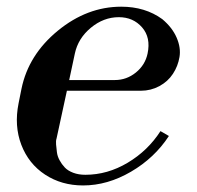

<svg xmlns="http://www.w3.org/2000/svg" viewBox="-20 -548 594 580"><path d="M231 12.2Q166 12.2 116.2 -20.5Q66.4 -53.2 44.4 -110.6Q22.5 -168 36.1 -235.8L44.9 -279.8Q65.9 -382.3 154.5 -455.1Q243.2 -527.8 346.2 -527.8Q418.5 -527.8 470.2 -490.2Q500.5 -464.8 513.7 -434.1Q526.9 -403.3 522.2 -375.7Q517.6 -348.1 502.4 -325Q487.3 -301.8 461.4 -287.8Q435.5 -273.9 405.8 -273.9H182.1L150.9 -129.9Q148.4 -122.6 149.4 -111.6Q150.4 -100.6 151.9 -88.4Q153.3 -76.2 159.9 -64Q166.5 -51.8 175.8 -42Q185.1 -32.2 201.2 -26.1Q217.3 -20 237.8 -20Q304.7 -20 365.7 -56.4Q426.8 -92.8 464.8 -151.9L490.2 -137.2Q446.8 -70.8 375.7 -29.3Q304.7 12.2 231 12.2ZM189 -306.2H327.1Q362.3 -306.2 390.4 -328.9Q418.5 -351.6 425.8 -386.2Q436 -434.6 409.2 -465.3Q382.3 -496.1 338.9 -496.1Q293 -496.1 254.4 -464.1Q215.8 -432.1 206.1 -386.2Z"/></svg>

Font: Fin Serif Display
Style: Italic
Weight: 400
Italic angle: -12°
Designer: J. Blake Harris
Version: Version 1.006;FEAKit 1.0